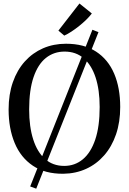

<svg xmlns="http://www.w3.org/2000/svg" viewBox="-20 -1008 756 1126"><path d="M522 -833.5 557.5 -819.5 192.5 98.5 157 85.5ZM351.5 11Q244.5 12 173 -36Q101.5 -84 66 -169.5Q30.5 -255 30.5 -366Q30.5 -455 55.5 -526.2Q80.5 -597.5 125.8 -647.8Q171 -698 232.5 -724.8Q294 -751.5 367 -751.5Q472.5 -751.5 543.2 -705.5Q614 -659.5 649.5 -576.2Q685 -493 685 -380.5Q685 -292 660.5 -220.2Q636 -148.5 591 -97Q546 -45.5 485.2 -17.8Q424.5 10 351.5 11ZM356.5 -35Q419 -35 465.8 -73.8Q512.5 -112.5 538.5 -189.2Q564.5 -266 564.5 -380.5Q564.5 -480.5 540.8 -553.2Q517 -626 471.2 -665.8Q425.5 -705.5 359 -705.5Q296 -705.5 249.2 -668.2Q202.5 -631 176.8 -555.5Q151 -480 151 -366Q151 -264.5 174.8 -190.2Q198.5 -116 244.2 -75.5Q290 -35 356.5 -35ZM356.5 -799.5 322.5 -828.5 446 -987.5 518.5 -929Q505.5 -911.5 486 -892.5Q466.5 -873.5 444 -855.5Q421.5 -837.5 399 -822.8Q376.5 -808 357.5 -799.5Z"/></svg>

Font: Merriweather 48pt
Style: Regular
Weight: 400
Version: Version 2.100